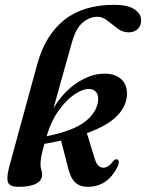

<svg xmlns="http://www.w3.org/2000/svg" viewBox="-20 -748 592 778"><path d="M457 -74.5Q436.5 -31.5 405.8 -11.2Q375 9 336 9Q303.5 9 284.5 -9Q265.5 -27 256 -67L227.5 -178.5Q195.5 -171 160 -165Q150 -129.5 147 -112.2Q144 -95 144 -83Q144 -70.5 147.2 -61Q150.5 -51.5 150.5 -39.5Q150.5 -16.5 126 -3.8Q101.5 9 56.5 9Q18 9 12 -10.2Q6 -29.5 17.5 -73L131 -488Q163.5 -606.5 240.8 -667.5Q318 -728.5 443 -728.5Q497 -728.5 524.5 -710.5Q552 -692.5 552 -665Q552 -644.5 538.5 -630.8Q525 -617 501 -617Q476.5 -617 455.8 -632.8Q435 -648.5 415.5 -664.2Q396 -680 375 -680Q343 -680 315 -656.5Q287 -633 271 -574.5Q250 -500 231 -432.5Q212 -365 197 -310Q237.5 -377.5 294.5 -414Q351.5 -450.5 406 -449.5Q449.5 -449 473.8 -424.8Q498 -400.5 494 -358Q490 -313 451.2 -275.2Q412.5 -237.5 332 -208.5L362.5 -109Q369 -86.5 377.8 -77.5Q386.5 -68.5 399 -68.5Q420 -68.5 440.5 -97.5Q448 -103.5 453 -102.5Q458.5 -102 460.8 -94.8Q463 -87.5 457 -74.5ZM170.5 -201Q170 -198.5 169 -196Q273.5 -217 321.5 -252.8Q369.5 -288.5 377 -335.5Q380.5 -360 370.5 -373.5Q360.5 -387 341.5 -387.5Q314.5 -388 280.8 -364.8Q247 -341.5 217 -299.2Q187 -257 170.5 -201Z"/></svg>

Font: Fraunces 144pt S050 SemiBold
Style: Italic
Weight: 600
Italic angle: -16°
Version: Version 1.000; ttfautohint (v1.8.3)